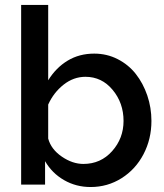

<svg xmlns="http://www.w3.org/2000/svg" viewBox="-20 -750 668 780"><path d="M163.1 -95.2V0H65.9V-730H175.8V-423.8Q207.5 -475.1 254.9 -503.7Q302.2 -532.2 362.8 -532.2Q414.1 -532.2 458 -509.8Q502 -487.3 531.7 -449.5Q561.5 -411.6 578.4 -362.1Q595.2 -312.5 595.2 -258.8Q595.2 -185.1 563 -123.5Q530.8 -62 473.9 -26.1Q417 9.8 348.1 9.8Q289.1 9.8 240.2 -18.3Q191.4 -46.4 163.1 -95.2ZM481.9 -258.8Q481.9 -331.5 437.7 -384.8Q393.6 -438 327.1 -438Q278.8 -438 238.3 -406Q197.8 -374 175.8 -325.2V-187Q187.5 -143.6 231 -113.8Q274.4 -84 318.8 -84Q389.2 -84 435.5 -136Q481.9 -188 481.9 -258.8Z"/></svg>

Font: Rawline SemiBold
Style: Regular
Weight: 600
Designer: Matt McInerney, Pablo Impallari, Rodrigo Fuenzalida
Foundry: Matt McInerney, Pablo Impallari, Rodrigo Fuenzalida
Version: Version 4.020;PS 004.020;hotconv 1.0.88;makeotf.lib2.5.64775